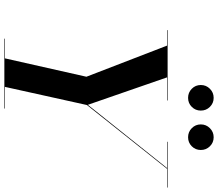

<svg xmlns="http://www.w3.org/2000/svg" viewBox="-80 -922 1002 882"><g transform="rotate(90 421.0 -481.0)"><path d="M247.5 0 332.5 -377 188.5 -750H334.5L461.5 -383.5L752.5 -748H756L462.5 -379.5L378.5 0ZM157.5 0V-2.5H478.5V0ZM118.5 -747.5V-750H441.5V-747.5ZM631.5 -747.5V-750H841.5V-747.5ZM610.5 -844Q586 -844 568.8 -861Q551.5 -878 551.5 -902.5Q551.5 -927 568.8 -944.2Q586 -961.5 610.5 -961.5Q635 -961.5 652 -944.2Q669 -927 669 -902.5Q669 -878 652 -861Q635 -844 610.5 -844ZM429.5 -844Q405 -844 387.8 -861Q370.5 -878 370.5 -902.5Q370.5 -927 387.8 -944.2Q405 -961.5 429.5 -961.5Q454 -961.5 471 -944.2Q488 -927 488 -902.5Q488 -878 471 -861Q454 -844 429.5 -844Z"/></g></svg>

Font: Bodoni Moda 72pt SemiBold
Style: Italic
Weight: 600
Italic angle: -13°
Designer: Owen Earl
Foundry: indestructible type
Version: Version 2.004